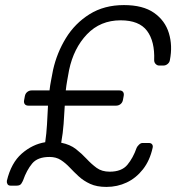

<svg xmlns="http://www.w3.org/2000/svg" viewBox="-20 -731 698 756"><path d="M399 5Q361 5 335 -7Q309 -19 290 -36.5Q271 -54 254.5 -71.5Q238 -89 219.5 -101Q201 -113 175 -113Q128 -113 106.5 -87Q85 -61 71 -21Q69 -16 64 -8Q59 0 45 0H22Q13 0 9.5 -6Q6 -12 7 -19Q24 -90 66 -126.5Q108 -163 158 -171Q163 -205 165 -240Q167 -275 169 -315H92Q82 -315 77.5 -321Q73 -327 75 -337L78 -353Q80 -363 87.5 -369Q95 -375 105 -375H175Q177 -394 181 -414Q185 -434 189 -456Q204 -523 239.5 -581Q275 -639 332.5 -675Q390 -711 468 -711Q543 -711 586.5 -680.5Q630 -650 645 -600.5Q660 -551 649 -495Q648 -486 640.5 -479.5Q633 -473 624 -473H606Q599 -473 593 -479Q587 -485 587 -494Q590 -568 559 -609.5Q528 -651 455 -651Q375 -651 322.5 -596Q270 -541 252 -455Q248 -433 244.5 -413.5Q241 -394 239 -375H450Q460 -375 464.5 -369Q469 -363 467 -353L464 -337Q462 -327 454.5 -321Q447 -315 437 -315H235Q233 -279 230.5 -243.5Q228 -208 221 -169Q256 -162 279 -144Q302 -126 321 -105.5Q340 -85 360.5 -70Q381 -55 412 -55Q459 -55 481.5 -82Q504 -109 518 -149Q520 -154 527 -161Q534 -168 541 -168H566Q575 -168 579 -162.5Q583 -157 581 -149Q570 -99 543 -64.5Q516 -30 479 -12.5Q442 5 399 5Z"/></svg>

Font: Rubik Light
Style: Italic
Weight: 300
Italic angle: -12°
Designer: Hubert and Fischer
Foundry: Hubert and Fischer
Version: Version 2.300;gftools[0.9.30]